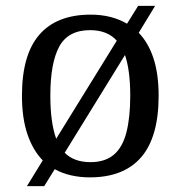

<svg xmlns="http://www.w3.org/2000/svg" viewBox="-20 -596 617 656"><path d="M126 -48Q92 -83 73.5 -138Q55 -193 55 -269Q55 -409 114.5 -477.5Q174 -546 290 -546Q361 -546 414 -515L452 -576H510L454 -484Q487 -450 504.5 -396.5Q522 -343 522 -269Q522 -128 462.5 -59Q403 10 287 10Q253 10 222.5 3Q192 -4 167 -18L131 40H72ZM289 -42Q339 -42 369 -67.5Q399 -93 412 -144Q425 -195 425 -269Q425 -312 420.5 -347Q416 -382 407 -408L201 -74Q217 -58 239 -50Q261 -42 289 -42ZM379 -457Q363 -475 340 -484Q317 -493 288 -493Q213 -493 182.5 -437Q152 -381 152 -269Q152 -223 157 -186.5Q162 -150 172 -122Z"/></svg>

Font: Noto Rashi Hebrew
Style: Regular
Weight: 400
Version: Version 1.006